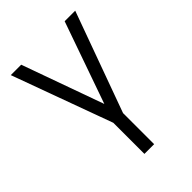

<svg xmlns="http://www.w3.org/2000/svg" viewBox="-218 -653 965 965"><g transform="rotate(-45 265.0 -170.5)"><path d="M266 -113 419 -548H494L300 -14V207H231V-14L36 -548H110Z"/></g></svg>

Font: Sinter Normal
Style: Regular
Weight: 350
Foundry: Adobe & rsms
Version: Version 1.000